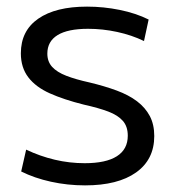

<svg xmlns="http://www.w3.org/2000/svg" viewBox="-20 -550 529 580"><path d="M237 10Q184 10 134 -1Q84 -12 44 -32L59 -98Q101 -78 145.5 -67.5Q190 -57 236 -57Q300 -57 333 -78Q366 -99 366 -140Q366 -168 351 -185Q336 -202 307 -213Q278 -224 233 -234Q173 -249 130.5 -268Q88 -287 65.5 -316.5Q43 -346 43 -389Q43 -457 95.5 -493.5Q148 -530 243 -530Q293 -530 342 -520Q391 -510 429 -491L415 -426Q378 -444 334 -453.5Q290 -463 246 -463Q185 -463 154 -444Q123 -425 123 -388Q123 -364 137.5 -348Q152 -332 180.5 -321Q209 -310 250 -301Q296 -290 332.5 -276.5Q369 -263 394 -244Q419 -225 432.5 -199.5Q446 -174 446 -139Q446 -68 391 -29Q336 10 237 10Z"/></svg>

Font: M PLUS 2 Thin
Style: Regular
Weight: 400
Version: Version 1.001